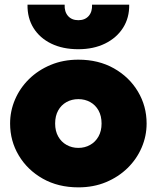

<svg xmlns="http://www.w3.org/2000/svg" viewBox="-20 -792 675 827"><path d="M317.5 15Q230.5 15 164.2 -22.5Q98 -60 60.8 -122.5Q23.5 -185 23.5 -260Q23.5 -314 44.8 -363.5Q66 -413 105.2 -451.5Q144.5 -490 198.5 -512.5Q252.5 -535 317.5 -535Q404.5 -535 470.8 -497.5Q537 -460 574.2 -397.5Q611.5 -335 611.5 -260Q611.5 -206 590.2 -156.5Q569 -107 529.8 -68.5Q490.5 -30 436.8 -7.5Q383 15 317.5 15ZM317.5 -155Q345.5 -155 368.2 -167.8Q391 -180.5 404.2 -204Q417.5 -227.5 417.5 -260Q417.5 -292.5 404.5 -316Q391.5 -339.5 368.8 -352.2Q346 -365 317.5 -365Q289 -365 266.2 -352.2Q243.5 -339.5 230.5 -316Q217.5 -292.5 217.5 -260Q217.5 -227.5 230.8 -204Q244 -180.5 266.8 -167.8Q289.5 -155 317.5 -155ZM317.5 -580Q250.5 -580 201 -604Q151.5 -628 124.5 -671.2Q97.5 -714.5 98.5 -772H258.5Q257 -741.5 273 -723.2Q289 -705 317.5 -705Q346 -705 362 -723.2Q378 -741.5 376.5 -772H536.5Q537.5 -715.5 510 -672.2Q482.5 -629 432.8 -604.5Q383 -580 317.5 -580Z"/></svg>

Font: Geologica Cursive Black
Style: Regular
Weight: 900
Designer: Sindre Bremnes, Frode Helland
Foundry: Monokrom Skriftforlag AS
Version: Version 1.010;gftools[0.9.28]